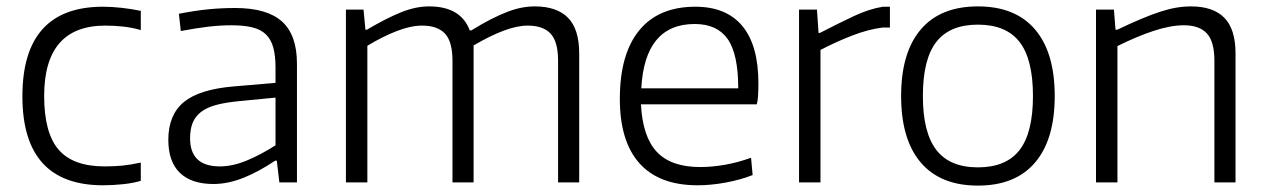

<svg xmlns="http://www.w3.org/2000/svg" viewBox="-20 -570 3957 600"><path d="M302 9Q50 9 50 -269Q50 -549 302 -549Q329 -549 360.5 -545.5Q392 -542 420 -536V-476Q393 -484 364.5 -487Q336 -490 309 -490Q118 -490 118 -270Q118 -155 163 -102.5Q208 -50 307 -50Q337 -50 362.5 -52.5Q388 -55 420 -62V-5Q398 2 365.5 5.5Q333 9 302 9Z M647 5Q578 5 542 -30Q506 -65 506 -133Q506 -211 554.5 -251Q603 -291 711 -300L841 -311V-359Q841 -396 834 -421.5Q827 -447 811 -462.5Q795 -478 768.5 -484.5Q742 -491 703 -491Q668 -491 630 -486.5Q592 -482 545 -473L539 -527Q590 -537 631.5 -541Q673 -545 715 -545Q814 -545 861 -503Q908 -461 908 -371V0H853L845 -68H840Q788 -33 740 -14Q692 5 647 5ZM667 -50Q707 -50 751.5 -68.5Q796 -87 841 -116V-265L728 -254Q685 -250 655.5 -242Q626 -234 608 -220Q590 -206 582 -186Q574 -166 574 -138Q574 -50 667 -50Z M1061 -540H1116L1122 -477H1126Q1191 -515 1235.5 -532.5Q1280 -550 1321 -550Q1420 -550 1448 -475H1453Q1487 -496 1514.5 -510Q1542 -524 1565.5 -533Q1589 -542 1610 -546Q1631 -550 1651 -550Q1720 -550 1755 -514.5Q1790 -479 1790 -403V0H1724V-380Q1724 -440 1700.5 -465Q1677 -490 1629 -490Q1596 -490 1553.5 -474Q1511 -458 1460 -428V0H1394V-380Q1394 -440 1370.5 -465Q1347 -490 1299 -490Q1264 -490 1220 -473Q1176 -456 1128 -427V0H1061Z M2160 9Q2040 9 1978.5 -59.5Q1917 -128 1917 -261Q1917 -401 1977.5 -475Q2038 -549 2153 -549Q2250 -549 2300 -488.5Q2350 -428 2350 -310Q2350 -287 2349 -271Q2348 -255 2345 -244H1983Q1988 -143 2032.5 -95.5Q2077 -48 2168 -48Q2205 -48 2245 -55Q2285 -62 2327 -77L2332 -23Q2294 -8 2248 0.5Q2202 9 2160 9ZM2151 -495Q1995 -495 1984 -294H2287Q2287 -401 2254 -448Q2221 -495 2151 -495Z M2477 -540H2533L2538 -467H2542Q2602 -498 2649 -520Q2696 -542 2739 -549H2761V-484H2738Q2692 -478 2642 -458.5Q2592 -439 2544 -414V0H2477Z M3036 10Q2919 10 2857.5 -62Q2796 -134 2796 -270Q2796 -406 2857.5 -478Q2919 -550 3036 -550Q3153 -550 3214.5 -478Q3276 -406 3276 -270Q3276 -134 3214.5 -62Q3153 10 3036 10ZM3036 -47Q3124 -47 3166 -101Q3208 -155 3208 -270Q3208 -385 3166 -439Q3124 -493 3036 -493Q2948 -493 2906 -439Q2864 -385 2864 -270Q2864 -156 2906 -101.5Q2948 -47 3036 -47Z M3405 -540H3461L3466 -477H3471Q3511 -496 3544 -510Q3577 -524 3604.5 -533Q3632 -542 3655.5 -546Q3679 -550 3702 -550Q3771 -550 3806 -514.5Q3841 -479 3841 -403V0H3775V-380Q3775 -440 3751.5 -465.5Q3728 -491 3680 -491Q3638 -491 3585 -473.5Q3532 -456 3472 -426V0H3405Z"/></svg>

Font: Encode Sans Normal
Style: Light
Weight: 300
Designer: Pablo Impallari, Andres Torresi
Foundry: Pablo Impallari, Andres Torresi
Version: Version 1.000; ttfautohint (v1.00) -l 8 -r 50 -G 200 -x 14 -